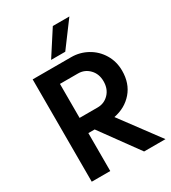

<svg xmlns="http://www.w3.org/2000/svg" viewBox="-212 -997 986 1105"><g transform="rotate(-30 281.5 -444.0)"><path d="M65 -680H321Q378 -680 427.5 -652.5Q477 -625 506.5 -576Q536 -527 536 -466Q536 -382 488.5 -327Q441 -272 364 -257L555 0H413L230 -252H188V0H65ZM308 -353Q352 -353 382.5 -384.5Q413 -416 413 -467Q413 -516 382.5 -547.5Q352 -579 308 -579H188V-353ZM319 -888H429L307 -724H213Z"/></g></svg>

Font: Teachers SemiBold
Style: Regular
Weight: 600
Designer: Alfredo Marco Pradil & Chank Diesel
Version: Version 0.009